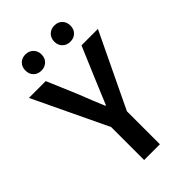

<svg xmlns="http://www.w3.org/2000/svg" viewBox="-250 -914 1001 1001"><g transform="rotate(-45 250.5 -413.5)"><path d="M191.9 0V-243.2L-3.9 -653.8H120.1L190.9 -486.8Q223.1 -403.8 249 -342.8H252.9Q304.7 -465.8 313 -486.8L383.8 -653.8H504.9L308.1 -243.2V0ZM84 -767.1Q84 -793.5 100.3 -810.3Q116.7 -827.1 143.1 -827.1Q169.4 -827.1 186.3 -810.3Q203.1 -793.5 203.1 -767.1Q203.1 -741.2 186.3 -724.6Q169.4 -708 143.1 -708Q116.7 -708 100.3 -724.6Q84 -741.2 84 -767.1ZM296.9 -767.1Q296.9 -793.5 313.7 -810.3Q330.6 -827.1 356.9 -827.1Q383.3 -827.1 399.7 -810.3Q416 -793.5 416 -767.1Q416 -741.2 399.7 -724.6Q383.3 -708 356.9 -708Q330.6 -708 313.7 -724.6Q296.9 -741.2 296.9 -767.1Z"/></g></svg>

Font: Toshiba Sans Medium
Style: Regular
Weight: 500
Designer: Paul D. Hunt
Foundry: Toshiba Corporation
Version: Version 2.020;PS 2.0;hotconv 1.0.86;makeotf.lib2.5.63406